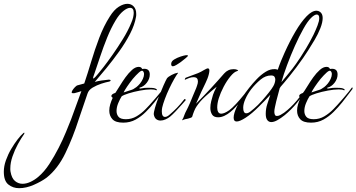

<svg xmlns="http://www.w3.org/2000/svg" viewBox="-322 -630 1866 1005"><path d="M-222 355Q-254 355 -278 336Q-302 317 -302 269Q-302 240 -291 209Q-280 178 -263.5 150Q-247 122 -230 100Q-213 78 -200 67Q-195 62 -194.5 66Q-194 70 -196 72Q-211 93 -228 124Q-245 155 -256.5 188.5Q-268 222 -268 251Q-268 255 -268 259.5Q-268 264 -267 268Q-261 303 -243.5 317.5Q-226 332 -204 332Q-184 332 -162.5 322Q-141 312 -122 296Q-90 269 -63.5 228Q-37 187 -15 144Q7 101 23.5 60.5Q40 20 50 -5L104 -153Q94 -150 86.5 -147.5Q79 -145 70 -143Q67 -142 65 -142Q63 -142 61 -142Q53 -142 53 -147Q53 -149 54.5 -151.5Q56 -154 57 -157Q62 -165 70.5 -174Q79 -183 86 -184L119 -193Q137 -246 155.5 -308Q174 -370 197.5 -432Q221 -494 253 -544Q275 -579 299.5 -594.5Q324 -610 345 -610Q365 -610 378 -596Q391 -582 391 -558Q391 -554 391 -550Q391 -546 390 -542Q383 -500 359 -453.5Q335 -407 302 -361Q269 -315 235 -273.5Q201 -232 174 -201Q191 -206 208.5 -208.5Q226 -211 238 -212Q240 -212 242.5 -212.5Q245 -213 246 -213Q254 -213 255.5 -211.5Q257 -210 257 -209Q257 -205 250 -203Q233 -200 208.5 -192Q184 -184 163 -171.5Q142 -159 136 -140L90 -5Q60 89 20.5 171Q-19 253 -78 300Q-105 320 -145 337.5Q-185 355 -222 355ZM165 -221Q165 -217 171 -221.5Q177 -226 190 -242Q198 -251 219.5 -278.5Q241 -306 268 -344.5Q295 -383 321.5 -426Q348 -469 364 -508Q372 -526 375 -539.5Q378 -553 378 -563Q378 -589 359 -589Q344 -589 323 -572Q302 -555 283 -523Q259 -483 239 -433.5Q219 -384 202.5 -334.5Q186 -285 172 -244Q169 -236 167 -230Q165 -224 165 -221Z M323 12Q283 12 266.5 -6Q250 -24 250 -51Q250 -67 255 -84Q260 -101 268 -118Q261 -122 261 -128Q261 -137 282 -144Q291 -157 304.5 -179.5Q318 -202 334.5 -225Q351 -248 369 -264Q387 -280 404 -280Q418 -280 422 -269Q426 -270 433 -270Q462 -270 462 -240Q462 -217 446 -196.5Q430 -176 408 -171L409 -166Q409 -166 419 -167.5Q429 -169 436 -170Q453 -171 473 -170Q493 -169 499 -161Q501 -159 498.5 -158Q496 -157 494 -158Q486 -162 468 -162Q444 -162 411.5 -156Q379 -150 352 -141.5Q325 -133 315 -126Q306 -112 297 -90.5Q288 -69 288 -49Q288 -31 298.5 -18.5Q309 -6 337 -6Q367 -6 392.5 -21Q418 -36 440 -58.5Q462 -81 479 -101Q481 -103 493 -117Q505 -131 518.5 -147.5Q532 -164 538 -173Q538 -173 540 -171Q542 -167 539 -163Q526 -147 513 -129Q500 -111 486 -94Q466 -69 441.5 -44.5Q417 -20 388 -4Q359 12 323 12ZM325 -146Q344 -153 355 -156Q366 -159 375 -163Q384 -168 392.5 -174.5Q401 -181 411 -193Q420 -204 426 -217.5Q432 -231 432 -242Q432 -252 426 -258Q420 -264 405 -250.5Q390 -237 373 -217Q357 -197 343.5 -177Q330 -157 325 -146Z M583 -283Q574 -283 574 -295Q574 -309 589.5 -318.5Q605 -328 623.5 -334Q642 -340 651 -341H656Q662 -341 662 -339Q662 -335 648 -324L624 -305Q618 -301 612 -297Q606 -293 601 -290Q589 -283 583 -283ZM518 1Q505 1 495.5 -6.5Q486 -14 483 -31Q482 -40 489.5 -66.5Q497 -93 509.5 -124.5Q522 -156 534 -183Q546 -210 552 -220Q558 -228 576 -237.5Q594 -247 605 -248Q610 -251 610 -248Q602 -238 589.5 -216Q577 -194 564 -166.5Q551 -139 541 -112Q531 -85 527 -67Q526 -62 525.5 -57Q525 -52 525 -47Q525 -18 542 -18Q553 -18 567 -31Q586 -47 604 -65.5Q622 -84 644 -112Q644 -112 648 -110L651 -107Q646 -101 630.5 -83.5Q615 -66 597.5 -47.5Q580 -29 569 -20Q558 -11 544.5 -5Q531 1 518 1Z M632 -1Q632 -4 634 -7Q636 -10 637 -12Q640 -19 643.5 -29Q647 -39 654 -52Q662 -67 671.5 -89Q681 -111 690 -133.5Q699 -156 705 -169Q707 -176 709.5 -182Q712 -188 713 -194Q714 -198 714 -204Q714 -214 709 -220Q704 -226 690 -226Q680 -226 667.5 -221.5Q655 -217 645 -212Q645 -214 646.5 -218Q648 -222 650 -223Q654 -225 675 -232.5Q696 -240 714 -247Q729 -253 745 -263Q747 -264 754.5 -268Q762 -272 764 -272H766Q774 -272 774 -261Q774 -254 771.5 -243Q769 -232 764 -219Q755 -197 744.5 -176Q734 -155 732 -150L704 -87Q746 -129 782 -168Q818 -207 851 -245Q871 -268 901 -268Q913 -268 921 -264Q926 -262 923.5 -260Q921 -258 917 -257Q903 -253 884 -230Q865 -207 848.5 -175.5Q832 -144 823 -115Q815 -89 815 -67Q815 -53 820 -44Q825 -35 836 -35Q852 -35 878 -53Q892 -63 913 -85.5Q934 -108 954 -133Q974 -158 986 -173Q986 -173 988 -171Q990 -166 987 -163Q980 -153 969 -138Q958 -123 944 -106Q930 -90 914.5 -73Q899 -56 884 -44Q870 -32 853 -24Q836 -16 820 -16Q797 -16 788 -30.5Q779 -45 779 -65Q779 -82 783.5 -100Q788 -118 793 -134Q798 -149 812 -176Q781 -151 752.5 -125Q724 -99 707 -73Q700 -63 694 -48Q688 -33 684 -19Q683 -16 676.5 -13.5Q670 -11 662 -9Q655 -8 647 -6Q639 -4 632 0Z M1098 9Q1085 9 1077 -1.5Q1069 -12 1069 -34Q1069 -61 1077 -85Q1085 -109 1093 -134Q1077 -117 1062 -101Q1047 -85 1031 -70Q1015 -54 998 -39.5Q981 -25 964 -14Q933 6 917 6Q901 6 901 -14Q901 -36 918 -72Q928 -94 945.5 -120Q963 -146 982 -170Q1000 -193 1022 -216Q1044 -239 1069 -254.5Q1094 -270 1119 -268Q1123 -268 1132 -265Q1140 -289 1149 -311Q1158 -333 1168 -355Q1195 -415 1224.5 -465Q1254 -515 1282.5 -544.5Q1311 -574 1335 -574Q1344 -574 1353 -568Q1367 -558 1367 -536Q1367 -513 1355 -482.5Q1343 -452 1325 -421.5Q1307 -391 1290.5 -365.5Q1274 -340 1265 -327Q1228 -274 1193.5 -231.5Q1159 -189 1147 -176L1142 -168L1124 -100Q1120 -82 1117 -68.5Q1114 -55 1114 -46Q1114 -31 1120 -25Q1122 -23 1128 -23Q1136 -23 1145.5 -28Q1155 -33 1165 -40Q1200 -66 1231.5 -103.5Q1263 -141 1284 -171Q1285 -172 1287 -170Q1290 -165 1287 -162Q1274 -145 1260 -126.5Q1246 -108 1231 -90Q1217 -73 1201 -57Q1185 -41 1168 -27Q1148 -11 1130 -1Q1112 9 1098 9ZM1151 -200Q1165 -217 1178.5 -233Q1192 -249 1209.5 -271.5Q1227 -294 1252 -332Q1261 -345 1281 -378.5Q1301 -412 1319 -448Q1331 -473 1340 -496.5Q1349 -520 1349 -535Q1349 -554 1336 -554Q1324 -554 1305.5 -535.5Q1287 -517 1266 -479Q1244 -440 1221.5 -389.5Q1199 -339 1180.5 -289Q1162 -239 1151 -200ZM967 -37Q977 -37 988.5 -46Q1000 -55 1008 -62Q1028 -79 1048.5 -102Q1069 -125 1085.5 -146Q1102 -167 1108 -178Q1113 -186 1116 -196Q1119 -206 1119 -214Q1119 -222 1114.5 -228.5Q1110 -235 1097 -235Q1068 -235 1042 -213.5Q1016 -192 993 -163Q974 -138 962.5 -112Q951 -86 951 -66Q951 -37 967 -37Z M1306 12Q1266 12 1249.5 -6Q1233 -24 1233 -51Q1233 -67 1238 -84Q1243 -101 1251 -118Q1244 -122 1244 -128Q1244 -137 1265 -144Q1274 -157 1287.5 -179.5Q1301 -202 1317.5 -225Q1334 -248 1352 -264Q1370 -280 1387 -280Q1401 -280 1405 -269Q1409 -270 1416 -270Q1445 -270 1445 -240Q1445 -217 1429 -196.5Q1413 -176 1391 -171L1392 -166Q1392 -166 1402 -167.5Q1412 -169 1419 -170Q1436 -171 1456 -170Q1476 -169 1482 -161Q1484 -159 1481.5 -158Q1479 -157 1477 -158Q1469 -162 1451 -162Q1427 -162 1394.5 -156Q1362 -150 1335 -141.5Q1308 -133 1298 -126Q1289 -112 1280 -90.5Q1271 -69 1271 -49Q1271 -31 1281.5 -18.5Q1292 -6 1320 -6Q1350 -6 1375.5 -21Q1401 -36 1423 -58.5Q1445 -81 1462 -101Q1464 -103 1476 -117Q1488 -131 1501.5 -147.5Q1515 -164 1521 -173Q1521 -173 1523 -171Q1525 -167 1522 -163Q1509 -147 1496 -129Q1483 -111 1469 -94Q1449 -69 1424.5 -44.5Q1400 -20 1371 -4Q1342 12 1306 12ZM1308 -146Q1327 -153 1338 -156Q1349 -159 1358 -163Q1367 -168 1375.5 -174.5Q1384 -181 1394 -193Q1403 -204 1409 -217.5Q1415 -231 1415 -242Q1415 -252 1409 -258Q1403 -264 1388 -250.5Q1373 -237 1356 -217Q1340 -197 1326.5 -177Q1313 -157 1308 -146Z"/></svg>

Font: Grey Qo
Style: Regular
Weight: 400
Designer: Robert E. Leuschke
Foundry: Robert E. Leuschke
Version: Version 2.010